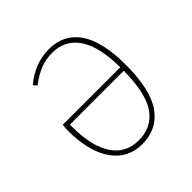

<svg xmlns="http://www.w3.org/2000/svg" viewBox="-149 -648 776 776"><g transform="rotate(-45 239.5 -259.5)"><path d="M414 -264Q414 -122 367 -56Q320 10 235 10Q153 10 106.5 -56Q60 -122 60 -243Q60 -255 62 -273H391Q390 -393 350 -451Q310 -509 239 -509Q200 -509 168 -496Q136 -483 102 -457L90 -472Q158 -529 239 -529Q323 -529 368.5 -463.5Q414 -398 414 -264ZM391 -253H83V-243Q83 -129 122.5 -70Q162 -11 235 -11Q310 -11 350 -68Q390 -125 391 -253Z"/></g></svg>

Font: Fira Sans Condensed Thin
Style: Regular
Weight: 250
Width: 3
Designer: Carrois Corporate & Edenspiekermann AG
Foundry: Carrois Corporate GbR & Edenspiekermann AG
Version: Version 4.203